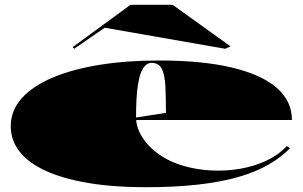

<svg xmlns="http://www.w3.org/2000/svg" viewBox="-20 -768 1266 803"><path d="M645 -515Q826 -515 950 -485.5Q1074 -456 1137.5 -400.5Q1201 -345 1201 -266H545V-276L674 -296Q674 -363 671.5 -409.5Q669 -456 656.5 -480.5Q644 -505 614 -505Q594 -505 579.5 -484Q565 -463 557 -413.5Q549 -364 549 -276Q549 -246 563 -216Q577 -186 603 -158.5Q629 -131 665 -109.5Q701 -88 745 -75Q803 -58 865 -55Q927 -52 986 -62.5Q1045 -73 1095 -96.5Q1145 -120 1179 -157L1193 -148Q1156 -110 1103 -79.5Q1050 -49 977.5 -28Q905 -7 808.5 4Q712 15 587 15Q455 15 350.5 -2.5Q246 -20 173.5 -52.5Q101 -85 63 -132.5Q25 -180 25 -240Q25 -305 70 -356Q115 -407 198 -442.5Q281 -478 394.5 -496.5Q508 -515 645 -515ZM290 -564 284 -571 526 -748H702L944 -574L922 -564L418 -652Z"/></svg>

Font: Kalnia Expanded
Style: Bold
Weight: 700
Width: 7
Designer: Frida Medrano
Foundry: Frida Medrano
Version: Version 1.105